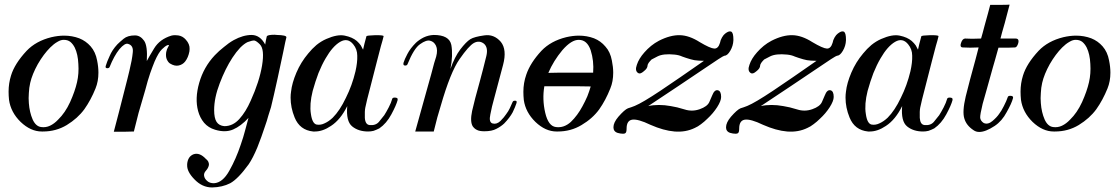

<svg xmlns="http://www.w3.org/2000/svg" viewBox="-20 -576 4901 841"><path d="M260.7 -401.4Q276.4 -401.4 288.1 -392.6Q299.8 -382.8 307.6 -367.2Q321.3 -338.9 323.2 -295.9Q326.2 -253.9 317.4 -215.8Q308.6 -176.8 287.1 -128.9Q265.6 -82 234.4 -51.8Q217.8 -34.2 199.2 -25.4Q180.7 -16.6 160.2 -19.5Q136.7 -22.5 123 -52.7Q109.4 -84 106.4 -124Q104.5 -145.5 106.4 -168.9Q107.4 -191.4 112.3 -212.9Q121.1 -251 145.5 -294.9Q170.9 -338.9 200.2 -368.2Q215.8 -383.8 231.4 -392.6Q247.1 -402.3 260.7 -401.4ZM349.6 -97.7Q377.9 -137.7 398.4 -188.5Q411.1 -219.7 411.1 -257.8Q411.1 -283.2 405.3 -311.5Q398.4 -348.6 377 -373Q356.4 -396.5 327.1 -408.2Q295.9 -419.9 260.7 -419.9Q234.4 -419.9 205.1 -413.1Q137.7 -396.5 96.7 -353.5Q43.9 -296.9 28.3 -245.1Q17.6 -210.9 17.6 -174.8Q17.6 -157.2 19.5 -138.7Q27.3 -84 70.3 -42Q114.3 0 163.1 0Q165 0 168 0Q225.6 0 272.5 -28.3Q320.3 -57.6 349.6 -97.7Z M623 -308.6Q630.9 -324.2 655.3 -364.3Q679.7 -404.3 730.5 -419.9Q737.3 -421.9 747.1 -421.9Q752.9 -421.9 760.7 -420.9Q780.3 -418 793.9 -402.3Q811.5 -382.8 810.5 -361.3Q810.5 -356.4 809.6 -350.6Q804.7 -324.2 791 -306.6Q780.3 -293 762.7 -289.1Q745.1 -285.2 724.6 -297.9Q716.8 -302.7 710.9 -315.4Q705.1 -328.1 708 -347.7Q710.9 -361.3 715.8 -369.1Q721.7 -377 718.8 -378.9Q717.8 -378.9 716.8 -378.9Q714.8 -378.9 712.9 -377.9Q703.1 -374 689.5 -360.4Q674.8 -346.7 657.2 -306.6Q648.4 -285.2 637.7 -254.9Q627 -223.6 616.2 -181.6Q598.6 -122.1 586.9 -81.1Q576.2 -39.1 566.4 0Q551.8 0 526.4 1Q507.8 1 489.3 1Q483.4 1 478.5 1Q487.3 -33.2 501 -85Q513.7 -136.7 526.4 -184.6Q533.2 -209 538.1 -230.5Q543.9 -252.9 546.9 -266.6Q558.6 -314.5 561.5 -345.7Q565.4 -377 541 -383.8Q527.3 -388.7 502.9 -360.4Q479.5 -331.1 460 -282.2Q457 -276.4 448.2 -277.3Q442.4 -278.3 442.4 -283.2Q442.4 -285.2 443.4 -288.1Q448.2 -304.7 460 -330.1Q470.7 -356.4 494.1 -381.8Q503.9 -391.6 521.5 -406.2Q539.1 -420.9 571.3 -420.9Q594.7 -420.9 611.3 -397.5Q627 -375 623 -308.6Z M962.9 -23.4Q1000 -23.4 1028.3 -54.7Q1056.6 -85.9 1078.1 -134.8Q1116.2 -218.8 1127.9 -289.1Q1139.6 -360.4 1118.2 -381.8Q1103.5 -396.5 1094.7 -398.4Q1085 -399.4 1064.5 -391.6Q1049.8 -384.8 1032.2 -367.2Q1014.6 -348.6 998 -323.2Q966.8 -275.4 942.4 -210.9Q918 -147.5 918 -93.8Q918 -58.6 928.7 -42Q939.5 -25.4 962.9 -23.4ZM909.2 245.1Q865.2 245.1 831.1 209Q798.8 175.8 799.8 147.5Q799.8 144.5 799.8 142.6Q802.7 109.4 828.1 99.6Q854.5 90.8 881.8 120.1Q891.6 127.9 893.6 135.7Q896.5 142.6 894.5 149.4Q891.6 161.1 881.8 171.9Q872.1 182.6 874 194.3Q876 207 887.7 216.8Q898.4 226.6 917 226.6Q955.1 224.6 984.4 171.9Q1013.7 120.1 1034.2 58.6Q1045.9 25.4 1053.7 -4.9Q1062.5 -36.1 1068.4 -59.6Q1035.2 -23.4 1001 -8.8Q966.8 5.9 921.9 -7.8Q892.6 -16.6 874 -38.1Q855.5 -60.5 847.7 -89.8Q833 -144.5 852.5 -212.9Q872.1 -282.2 920.9 -334Q939.5 -353.5 960.9 -370.1Q981.4 -387.7 1003.9 -400.4Q1044.9 -422.9 1083 -422.9Q1120.1 -421.9 1141.6 -380.9Q1142.6 -390.6 1144.5 -398.4Q1146.5 -406.2 1148.4 -416Q1150.4 -423.8 1182.6 -423.8Q1187.5 -423.8 1193.4 -422.9Q1234.4 -421.9 1234.4 -413.1Q1234.4 -412.1 1234.4 -412.1Q1231.4 -402.3 1220.7 -348.6Q1209 -293.9 1196.3 -234.4Q1187.5 -194.3 1179.7 -160.2Q1171.9 -125 1167 -106.4Q1162.1 -90.8 1155.3 -69.3Q1149.4 -46.9 1140.6 -22.5Q1126 22.5 1107.4 69.3Q1087.9 116.2 1069.3 143.6Q1022.5 208 988.3 226.6Q954.1 244.1 909.2 245.1Z M1349.6 -177.7Q1335 -119.1 1341.8 -77.1Q1347.7 -34.2 1367.2 -30.3Q1384.8 -27.3 1402.3 -36.1Q1419.9 -43.9 1437.5 -60.5Q1468.8 -91.8 1495.1 -147.5Q1522.5 -202.1 1537.1 -263.7Q1545.9 -302.7 1544.9 -332Q1544.9 -360.4 1527.3 -381.8Q1502.9 -412.1 1469.7 -392.6Q1436.5 -373 1406.2 -320.3Q1389.6 -292 1375 -255.9Q1361.3 -219.7 1349.6 -177.7ZM1598.6 -28.3Q1625 -25.4 1639.6 -42Q1653.3 -58.6 1663.1 -71.3Q1671.9 -85 1682.6 -105.5Q1693.4 -126 1698.2 -143.6Q1700.2 -149.4 1711.9 -148.4Q1722.7 -147.5 1721.7 -140.6Q1721.7 -138.7 1721.7 -137.7Q1715.8 -115.2 1694.3 -75.2Q1672.9 -35.2 1641.6 -13.7Q1627.9 -6.8 1616.2 -2.9Q1604.5 0 1592.8 0Q1549.8 0 1522.5 -22.5Q1495.1 -44.9 1501 -111.3Q1471.7 -51.8 1429.7 -24.4Q1393.6 0 1359.4 0Q1355.5 0 1351.6 0Q1293 -5.9 1270.5 -61.5Q1252.9 -104.5 1252.9 -148.4Q1252.9 -162.1 1254.9 -174.8Q1258.8 -211.9 1278.3 -257.8Q1297.9 -303.7 1330.1 -341.8Q1346.7 -362.3 1366.2 -378.9Q1386.7 -395.5 1409.2 -405.3Q1458 -426.8 1490.2 -419.9Q1523.4 -413.1 1543 -396.5Q1553.7 -386.7 1560.5 -377Q1566.4 -366.2 1570.3 -358.4Q1573.2 -373 1576.2 -383.8Q1579.1 -394.5 1585 -417Q1585.9 -420.9 1624 -421.9Q1627 -421.9 1629.9 -421.9Q1662.1 -421.9 1660.2 -417Q1657.2 -403.3 1648.4 -374Q1640.6 -343.8 1630.9 -306.6Q1616.2 -251 1601.6 -192.4Q1585.9 -133.8 1580.1 -104.5Q1577.1 -89.8 1578.1 -59.6Q1580.1 -30.3 1598.6 -28.3Z M1879.9 0Q1866.2 0 1839.8 0Q1813.5 0 1798.8 0Q1815.4 -60.5 1835 -129.9Q1854.5 -199.2 1869.1 -252Q1877 -280.3 1881.8 -299.8Q1887.7 -320.3 1890.6 -328.1Q1898.4 -357.4 1889.6 -376Q1880.9 -393.6 1864.3 -397.5Q1847.7 -402.3 1820.3 -382.8Q1793 -364.3 1764.6 -293.9Q1761.7 -288.1 1752.9 -289.1Q1747.1 -290 1747.1 -294.9Q1747.1 -296.9 1747.1 -299.8Q1752 -316.4 1764.6 -339.8Q1777.3 -364.3 1801.8 -388.7Q1816.4 -402.3 1835.9 -412.1Q1856.4 -421.9 1879.9 -422.9Q1948.2 -422.9 1957 -378.9Q1964.8 -334 1953.1 -274.4Q1971.7 -327.1 1996.1 -359.4Q2021.5 -392.6 2040 -404.3Q2057.6 -415 2100.6 -420.9Q2143.6 -427.7 2173.8 -392.6Q2201.2 -358.4 2183.6 -292Q2166 -225.6 2143.6 -141.6Q2134.8 -111.3 2127.9 -75.2Q2120.1 -40 2137.7 -35.2Q2155.3 -30.3 2171.9 -45.9Q2188.5 -62.5 2197.3 -76.2Q2207 -88.9 2212.9 -101.6Q2218.8 -113.3 2225.6 -129.9Q2228.5 -135.7 2237.3 -134.8Q2243.2 -134.8 2243.2 -128.9Q2243.2 -127 2242.2 -124Q2237.3 -108.4 2225.6 -84Q2212.9 -60.5 2188.5 -35.2Q2173.8 -21.5 2154.3 -11.7Q2134.8 -1 2101.6 -1Q2080.1 -1 2069.3 -6.8Q2058.6 -11.7 2050.8 -22.5Q2038.1 -43 2047.9 -89.8Q2058.6 -137.7 2082 -220.7Q2089.8 -251 2095.7 -272.5Q2100.6 -293 2110.4 -331.1Q2119.1 -368.2 2099.6 -384.8Q2079.1 -400.4 2055.7 -387.7Q2033.2 -375 1993.2 -317.4Q1953.1 -260.7 1910.2 -111.3Q1902.3 -85.9 1895.5 -61.5Q1889.6 -37.1 1879.9 0Z M2604.5 -96.7Q2632.8 -136.7 2653.3 -188.5Q2666 -218.8 2666 -257.8Q2666 -282.2 2660.2 -310.5Q2653.3 -348.6 2631.8 -372.1Q2611.3 -396.5 2582 -408.2Q2550.8 -419.9 2515.6 -419.9Q2489.3 -419.9 2460 -413.1Q2392.6 -396.5 2351.6 -353.5Q2302.7 -300.8 2285.2 -249Q2272.5 -212.9 2272.5 -173.8Q2272.5 -156.2 2274.4 -137.7Q2282.2 -84 2325.2 -42Q2369.1 0 2418 0Q2419.9 0 2422.9 0Q2480.5 0 2527.3 -28.3Q2575.2 -56.6 2604.5 -96.7ZM2381.8 -256.8Q2404.3 -309.6 2443.4 -356.4Q2483.4 -402.3 2515.6 -401.4Q2551.8 -401.4 2567.4 -355.5Q2582 -309.6 2578.1 -257.8Q2537.1 -257.8 2474.6 -257.8Q2413.1 -257.8 2381.8 -256.8ZM2567.4 -197.3Q2561.5 -176.8 2552.7 -154.3Q2543 -131.8 2531.2 -110.4Q2509.8 -70.3 2480.5 -42Q2450.2 -14.6 2415 -19.5Q2381.8 -23.4 2368.2 -82Q2354.5 -140.6 2364.3 -198.2Q2375 -198.2 2391.6 -198.2Q2408.2 -198.2 2427.7 -198.2Q2465.8 -198.2 2505.9 -198.2Q2545.9 -198.2 2567.4 -197.3Z M3153.3 -332Q3166 -332 3178.7 -353.5Q3191.4 -375 3192.4 -399.4Q3192.4 -401.4 3192.4 -403.3Q3192.4 -429.7 3184.6 -436.5Q3181.6 -438.5 3176.8 -438.5Q3168.9 -438.5 3156.2 -428.7Q3149.4 -423.8 3142.6 -412.1Q3135.7 -400.4 3133.8 -388.7Q3126 -362.3 3108.4 -363.3Q3090.8 -364.3 3044.9 -391.6Q2999 -420.9 2958 -421.9Q2916 -422.9 2866.2 -397.5Q2847.7 -387.7 2832 -375Q2815.4 -361.3 2802.7 -346.7Q2778.3 -319.3 2769.5 -292Q2759.8 -265.6 2775.4 -255.9Q2784.2 -250 2799.8 -263.7Q2816.4 -276.4 2816.4 -289.1Q2816.4 -293 2821.3 -300.8Q2826.2 -307.6 2834 -315.4Q2835.9 -316.4 2860.4 -329.1Q2885.7 -341.8 2934.6 -336.9Q2954.1 -335 2968.8 -328.1Q2984.4 -322.3 3004.9 -316.4Q3020.5 -311.5 3039.1 -310.5Q3057.6 -309.6 3063.5 -309.6Q2953.1 -232.4 2873 -178.7Q2793.9 -126 2760.7 -112.3Q2754.9 -110.4 2745.1 -106.4Q2734.4 -103.5 2730.5 -101.6Q2715.8 -95.7 2688.5 -64.5Q2667 -39.1 2667 -18.6Q2667 -14.6 2668 -10.7Q2669.9 -2.9 2676.8 2Q2683.6 6.8 2697.3 8.8Q2704.1 9.8 2709 9.8Q2716.8 9.8 2719.7 6.8Q2724.6 2.9 2724.6 -12.7Q2724.6 -47.9 2749 -51.8Q2774.4 -55.7 2829.1 -29.3Q2886.7 -3.9 2934.6 0Q2983.4 3.9 3023.4 -15.6Q3037.1 -21.5 3050.8 -32.2Q3065.4 -43 3078.1 -55.7Q3103.5 -79.1 3121.1 -106.4Q3138.7 -133.8 3138.7 -151.4Q3138.7 -177.7 3124 -180.7Q3109.4 -183.6 3099.6 -158.2Q3095.7 -148.4 3086.9 -128.9Q3078.1 -109.4 3044.9 -97.7Q3011.7 -85.9 2978.5 -96.7Q2944.3 -107.4 2918 -111.3Q2891.6 -116.2 2866.2 -116.2Q2840.8 -116.2 2819.3 -111.3Q2966.8 -209 3057.6 -270.5Q3147.5 -332 3153.3 -332Z M3646.5 -332Q3659.2 -332 3671.9 -353.5Q3684.6 -375 3685.5 -399.4Q3685.5 -401.4 3685.5 -403.3Q3685.5 -429.7 3677.7 -436.5Q3674.8 -438.5 3669.9 -438.5Q3662.1 -438.5 3649.4 -428.7Q3642.6 -423.8 3635.7 -412.1Q3628.9 -400.4 3627 -388.7Q3619.1 -362.3 3601.6 -363.3Q3584 -364.3 3538.1 -391.6Q3492.2 -420.9 3451.2 -421.9Q3409.2 -422.9 3359.4 -397.5Q3340.8 -387.7 3325.2 -375Q3308.6 -361.3 3295.9 -346.7Q3271.5 -319.3 3262.7 -292Q3252.9 -265.6 3268.6 -255.9Q3277.3 -250 3293 -263.7Q3309.6 -276.4 3309.6 -289.1Q3309.6 -293 3314.5 -300.8Q3319.3 -307.6 3327.1 -315.4Q3329.1 -316.4 3353.5 -329.1Q3378.9 -341.8 3427.7 -336.9Q3447.3 -335 3461.9 -328.1Q3477.5 -322.3 3498 -316.4Q3513.7 -311.5 3532.2 -310.5Q3550.8 -309.6 3556.6 -309.6Q3446.3 -232.4 3366.2 -178.7Q3287.1 -126 3253.9 -112.3Q3248 -110.4 3238.3 -106.4Q3227.5 -103.5 3223.6 -101.6Q3209 -95.7 3181.6 -64.5Q3160.2 -39.1 3160.2 -18.6Q3160.2 -14.6 3161.1 -10.7Q3163.1 -2.9 3169.9 2Q3176.8 6.8 3190.4 8.8Q3197.3 9.8 3202.1 9.8Q3210 9.8 3212.9 6.8Q3217.8 2.9 3217.8 -12.7Q3217.8 -47.9 3242.2 -51.8Q3267.6 -55.7 3322.3 -29.3Q3379.9 -3.9 3427.7 0Q3476.6 3.9 3516.6 -15.6Q3530.3 -21.5 3543.9 -32.2Q3558.6 -43 3571.3 -55.7Q3596.7 -79.1 3614.3 -106.4Q3631.8 -133.8 3631.8 -151.4Q3631.8 -177.7 3617.2 -180.7Q3602.5 -183.6 3592.8 -158.2Q3588.9 -148.4 3580.1 -128.9Q3571.3 -109.4 3538.1 -97.7Q3504.9 -85.9 3471.7 -96.7Q3437.5 -107.4 3411.1 -111.3Q3384.8 -116.2 3359.4 -116.2Q3334 -116.2 3312.5 -111.3Q3460 -209 3550.8 -270.5Q3640.6 -332 3646.5 -332Z M3780.3 -177.7Q3765.6 -119.1 3772.5 -77.1Q3778.3 -34.2 3797.9 -30.3Q3815.4 -27.3 3833 -36.1Q3850.6 -43.9 3868.2 -60.5Q3899.4 -91.8 3925.8 -147.5Q3953.1 -202.1 3967.8 -263.7Q3976.6 -302.7 3975.6 -332Q3975.6 -360.4 3958 -381.8Q3933.6 -412.1 3900.4 -392.6Q3867.2 -373 3836.9 -320.3Q3820.3 -292 3805.7 -255.9Q3792 -219.7 3780.3 -177.7ZM4029.3 -28.3Q4055.7 -25.4 4070.3 -42Q4084 -58.6 4093.8 -71.3Q4102.5 -85 4113.3 -105.5Q4124 -126 4128.9 -143.6Q4130.9 -149.4 4142.6 -148.4Q4153.3 -147.5 4152.3 -140.6Q4152.3 -138.7 4152.3 -137.7Q4146.5 -115.2 4125 -75.2Q4103.5 -35.2 4072.3 -13.7Q4058.6 -6.8 4046.9 -2.9Q4035.2 0 4023.4 0Q3980.5 0 3953.1 -22.5Q3925.8 -44.9 3931.6 -111.3Q3902.3 -51.8 3860.4 -24.4Q3824.2 0 3790 0Q3786.1 0 3782.2 0Q3723.6 -5.9 3701.2 -61.5Q3683.6 -104.5 3683.6 -148.4Q3683.6 -162.1 3685.5 -174.8Q3689.5 -211.9 3709 -257.8Q3728.5 -303.7 3760.7 -341.8Q3777.3 -362.3 3796.9 -378.9Q3817.4 -395.5 3839.8 -405.3Q3888.7 -426.8 3920.9 -419.9Q3954.1 -413.1 3973.6 -396.5Q3984.4 -386.7 3991.2 -377Q3997.1 -366.2 4001 -358.4Q4003.9 -373 4006.8 -383.8Q4009.8 -394.5 4015.6 -417Q4016.6 -420.9 4054.7 -421.9Q4057.6 -421.9 4060.5 -421.9Q4092.8 -421.9 4090.8 -417Q4087.9 -403.3 4079.1 -374Q4071.3 -343.8 4061.5 -306.6Q4046.9 -251 4032.2 -192.4Q4016.6 -133.8 4010.7 -104.5Q4007.8 -89.8 4008.8 -59.6Q4010.7 -30.3 4029.3 -28.3Z M4402.3 -555.7Q4393.6 -522.5 4380.9 -474.6Q4367.2 -427.7 4362.3 -407.2Q4381.8 -407.2 4396.5 -407.2Q4411.1 -407.2 4428.7 -407.2Q4441.4 -407.2 4441.4 -395.5Q4441.4 -392.6 4440.4 -387.7Q4434.6 -368.2 4425.8 -368.2Q4417 -368.2 4397.5 -367.2Q4377.9 -367.2 4353.5 -367.2Q4346.7 -341.8 4337.9 -311.5Q4329.1 -281.2 4329.1 -281.2Q4313.5 -224.6 4302.7 -186.5Q4291 -147.5 4284.2 -121.1Q4272.5 -73.2 4273.4 -59.6Q4275.4 -45.9 4289.1 -37.1Q4307.6 -29.3 4327.1 -45.9Q4346.7 -62.5 4356.4 -77.1Q4366.2 -89.8 4377 -111.3Q4388.7 -133.8 4394.5 -151.4Q4396.5 -157.2 4408.2 -156.2Q4419.9 -155.3 4417 -145.5Q4411.1 -123 4389.6 -85Q4369.1 -45.9 4336.9 -24.4Q4296.9 2 4269.5 2Q4254.9 2 4244.1 -5.9Q4212.9 -26.4 4204.1 -56.6Q4194.3 -86.9 4210 -153.3Q4226.6 -220.7 4252.9 -315.4Q4255.9 -328.1 4259.8 -341.8Q4263.7 -354.5 4266.6 -368.2Q4247.1 -368.2 4229.5 -367.2Q4210.9 -367.2 4197.3 -368.2Q4187.5 -368.2 4187.5 -377.9Q4187.5 -381.8 4189.5 -387.7Q4195.3 -406.2 4207 -407.2Q4218.8 -407.2 4238.3 -406.2Q4257.8 -406.2 4277.3 -407.2Q4279.3 -416 4284.2 -431.6Q4288.1 -446.3 4293 -464.8Q4299.8 -491.2 4307.6 -517.6Q4314.5 -543 4317.4 -554.7Q4327.1 -554.7 4358.4 -554.7Q4390.6 -554.7 4402.3 -555.7Z M4693.4 -401.4Q4709 -401.4 4720.7 -392.6Q4732.4 -382.8 4740.2 -367.2Q4753.9 -338.9 4755.9 -295.9Q4758.8 -253.9 4750 -215.8Q4741.2 -176.8 4719.7 -128.9Q4698.2 -82 4667 -51.8Q4650.4 -34.2 4631.8 -25.4Q4613.3 -16.6 4592.8 -19.5Q4569.3 -22.5 4555.7 -52.7Q4542 -84 4539.1 -124Q4537.1 -145.5 4539.1 -168.9Q4540 -191.4 4544.9 -212.9Q4553.7 -251 4578.1 -294.9Q4603.5 -338.9 4632.8 -368.2Q4648.4 -383.8 4664.1 -392.6Q4679.7 -402.3 4693.4 -401.4ZM4782.2 -97.7Q4810.5 -137.7 4831.1 -188.5Q4843.8 -219.7 4843.8 -257.8Q4843.8 -283.2 4837.9 -311.5Q4831.1 -348.6 4809.6 -373Q4789.1 -396.5 4759.8 -408.2Q4728.5 -419.9 4693.4 -419.9Q4667 -419.9 4637.7 -413.1Q4570.3 -396.5 4529.3 -353.5Q4476.6 -296.9 4460.9 -245.1Q4450.2 -210.9 4450.2 -174.8Q4450.2 -157.2 4452.1 -138.7Q4460 -84 4502.9 -42Q4546.9 0 4595.7 0Q4597.7 0 4600.6 0Q4658.2 0 4705.1 -28.3Q4752.9 -57.6 4782.2 -97.7Z"/></svg>

Font: Gilchrist
Style: Regular
Weight: 400
Version: 1.0